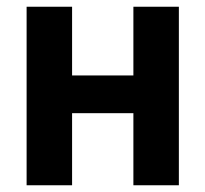

<svg xmlns="http://www.w3.org/2000/svg" viewBox="-20 -550 610 570"><path d="M59 -530H194V-326H376V-530H511V0H376V-214H194V0H59Z"/></svg>

Font: 
Style: 㨦
Weight: 700
Designer: A.Korolkova, Vitaly Kuzmin
Foundry: ParaType Ltd
Version: Version 2.000